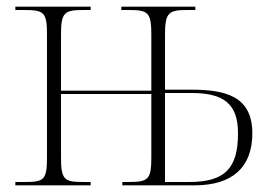

<svg xmlns="http://www.w3.org/2000/svg" viewBox="-20 -556 829 576"><path d="M26 0H252V-10H232C174 -10 163 -15 163 -83V-274H434V-83C434 -16 424 -10 363 -10H347V0H564C678 0 737 -55 737 -156C737 -268 656 -287 553 -287H475V-452C475 -520 487 -526 543 -526H566V-536H344V-526H364C424 -526 434 -520 434 -452V-284H163V-453C163 -520 174 -526 232 -526H252V-536H26V-526H51C112 -526 121 -520 121 -452V-83C121 -15 111 -10 52 -10H26ZM547 -10H475V-277H554C651 -277 694 -245 694 -156C694 -51 655 -10 547 -10Z"/></svg>

Font: Noto Serif Display SemiCondensed ExtraLight
Style: Regular
Weight: 200
Width: 4
Designer: Monotype Design Team
Foundry: Monotype Imaging Inc.
Version: Version 2.009